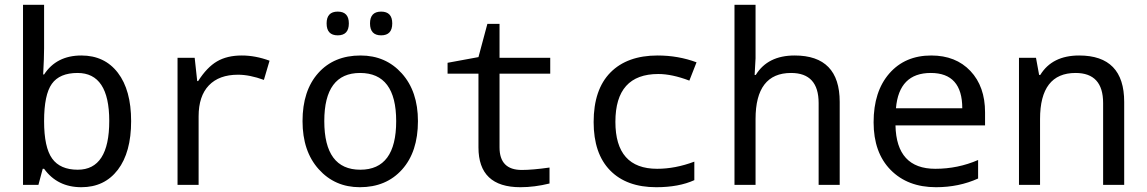

<svg xmlns="http://www.w3.org/2000/svg" viewBox="-20 -780 4841 810"><path d="M166 -67.9H160.2L142.1 0H77.1V-759.8H166V-576.2Q166 -536.6 162.1 -465.8H166Q218.3 -545.9 323.2 -545.9Q421.4 -545.9 477.3 -472.9Q533.2 -399.9 533.2 -269Q533.2 -137.2 477.1 -63.7Q420.9 9.8 323.2 9.8Q222.2 9.8 166 -67.9ZM166 -269Q166 -158.2 200 -111.1Q233.9 -64 308.1 -64Q440.9 -64 440.9 -270Q440.9 -472.2 307.1 -472.2Q231.4 -472.2 198.7 -426.3Q166 -380.4 166 -269Z M1117.2 -523.9 1093.3 -442.9Q1033.2 -464.8 983.9 -464.8Q904.3 -464.8 861.1 -419.7Q817.9 -374.5 817.9 -289.1V0H729V-536.1H801.3L812 -438H815.9Q853 -496.1 895.5 -521Q938 -545.9 1000 -545.9Q1057.6 -545.9 1117.2 -523.9Z M1498 9.8Q1392.6 9.8 1324.5 -66.2Q1256.3 -142.1 1256.3 -269Q1256.3 -397.5 1322.5 -471.7Q1388.7 -545.9 1501 -545.9Q1607.4 -545.9 1675.3 -470.2Q1743.2 -394.5 1743.2 -269Q1743.2 -139.6 1676.3 -64.9Q1609.4 9.8 1498 9.8ZM1500 -64Q1651.4 -64 1651.4 -269Q1651.4 -472.2 1499 -472.2Q1348.1 -472.2 1348.1 -269Q1348.1 -64 1500 -64ZM1404.8 -731Q1451.7 -731 1451.7 -681.2Q1451.7 -630.9 1404.8 -630.9Q1357.9 -630.9 1357.9 -681.2Q1357.9 -731 1404.8 -731ZM1587.9 -731Q1634.8 -731 1634.8 -681.2Q1634.8 -630.9 1587.9 -630.9Q1541 -630.9 1541 -681.2Q1541 -731 1587.9 -731Z M2298.3 -73.2V-5.9Q2234.9 9.8 2175.3 9.8Q1998.5 9.8 1998.5 -158.2V-469.2H1868.2V-515.1L1998.5 -539.1L2036.1 -679.2H2087.4V-536.1H2301.3V-469.2H2087.4V-158.2Q2087.4 -63 2181.2 -63Q2226.6 -63 2298.3 -73.2Z M2918.5 -517.1 2888.2 -439.9Q2814.9 -467.8 2757.3 -467.8Q2576.2 -467.8 2576.2 -266.1Q2576.2 -67.9 2752.4 -67.9Q2829.1 -67.9 2909.2 -98.1V-20Q2843.8 9.8 2748.5 9.8Q2623 9.8 2553.7 -61.3Q2484.4 -132.3 2484.4 -265.1Q2484.4 -402.3 2555.2 -474.1Q2626 -545.9 2754.4 -545.9Q2841.3 -545.9 2918.5 -517.1Z M3433.6 0V-345.2Q3433.6 -472.2 3317.4 -472.2Q3167.5 -472.2 3167.5 -277.8V0H3078.6V-759.8H3167.5V-534.2L3163.6 -463.9H3168.5Q3218.8 -545.9 3332.5 -545.9Q3522.5 -545.9 3522.5 -350.1V0Z M4135.7 -251H3757.8Q3761.7 -67.9 3925.8 -67.9Q4021 -67.9 4106.4 -105V-26.9Q4025.4 9.8 3928.7 9.8Q3809.1 9.8 3737.3 -63.2Q3665.5 -136.2 3665.5 -264.2Q3665.5 -394 3731.7 -470Q3797.9 -545.9 3908.7 -545.9Q4012.2 -545.9 4074 -480.5Q4135.7 -415 4135.7 -306.2ZM3759.8 -323.2H4039.6Q4039.6 -472.2 3906.7 -472.2Q3772.5 -472.2 3759.8 -323.2Z M4633.8 0V-345.2Q4633.8 -472.2 4517.6 -472.2Q4367.7 -472.2 4367.7 -277.8V0H4278.8V-536.1H4350.6L4363.8 -463.9H4368.7Q4418.9 -545.9 4532.7 -545.9Q4722.7 -545.9 4722.7 -350.1V0Z"/></svg>

Font: Apple Sans Adjectives
Style: Regular
Weight: 400
Monospace: yes
Foundry: Apple Sans Adjectives
Version: Version 0.01